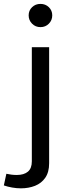

<svg xmlns="http://www.w3.org/2000/svg" viewBox="-87 -757 356 1005"><path d="M63 -676.6Q63 -651.1 80.8 -633.1Q98.6 -615 124.9 -615Q151.1 -615 168.8 -633.1Q186.5 -651.1 186.5 -676.6Q186.5 -702.1 168.8 -719.3Q151.1 -736.6 124.9 -736.6Q98.6 -736.6 80.8 -719.3Q63 -702.1 63 -676.6ZM-66.9 213.6Q-46.1 220.7 -23.2 224.7Q-0.2 228.8 22.5 228.8Q63 228.8 96.6 215.5Q130.1 202.1 150.1 173.2Q170.2 144.3 170.2 97.4V-510H79.6V87.6Q79.6 124.3 59 141.6Q38.3 158.9 0.7 158.9Q-13.2 158.9 -27.7 157.1Q-42.2 155.3 -53.7 152.6Z"/></svg>

Font: Estedad-FD-VF Thin
Style: Regular
Weight: 100
Designer: Amin Abedi
Version: Version 5.0